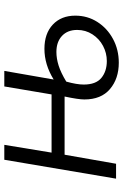

<svg xmlns="http://www.w3.org/2000/svg" viewBox="144 -716 585 914"><g transform="rotate(-90 437.0 -259.5)"><path d="M420 -151Q420 -179 434 -245H157L114 0H43L133 -532H204L167 -307H444L482 -532H556L515 -297Q586 -341 661 -341Q734 -341 776.5 -301Q819 -261 819 -194Q819 -136 789 -89Q759 -42 708 -14.5Q657 13 595 13Q519 13 469.5 -29Q420 -71 420 -151ZM751 -185Q751 -231 722.5 -257.5Q694 -284 646 -284Q615 -284 581.5 -273.5Q548 -263 505 -237Q491 -187 491 -154Q491 -96 522.5 -70Q554 -44 603 -44Q641 -44 675 -62Q709 -80 730 -112.5Q751 -145 751 -185Z"/></g></svg>

Font: Nebula Sans Book
Style: Regular
Weight: 400
Italic angle: -9°
Designer: Paul D. Hunt for Adobe (as Source Sans)
Foundry: Nebula Entertainment & Broadcasting LLC
Version: Version 1.010